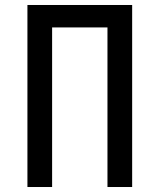

<svg xmlns="http://www.w3.org/2000/svg" viewBox="-20 -750 640 770"><path d="M90 0H189V-640H411V0H510V-730H90Z"/></svg>

Font: JetBrains Mono Medium
Style: Regular
Weight: 436
Monospace: yes
Designer: Philipp Nurullin, Konstantin Bulenkov
Foundry: JetBrains
Version: Version 2.305